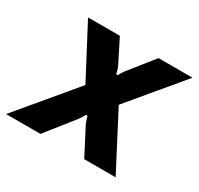

<svg xmlns="http://www.w3.org/2000/svg" viewBox="-151 -698 877 847"><g transform="rotate(30 287.0 -275.0)"><path d="M210 -286 71 -550H233L292 -433Q299 -418 301 -407Q303 -400 304 -395H312Q314 -400 318 -406Q321 -411 325.5 -418Q330 -425 337 -433L430 -550H603L381 -284L529 0H369L299 -135Q295 -143 293 -150Q291 -157 289 -162Q287 -168 286 -173H278Q276 -168 272 -162Q265 -150 254 -136L146 0H-29Z"/></g></svg>

Font: JetBrains Mono ExtraBold
Style: Italic
Weight: 800
Designer: Philipp Nurullin, Konstantin Bulenkov
Foundry: JetBrains
Version: Version 1.000; ttfautohint (v1.8.3)